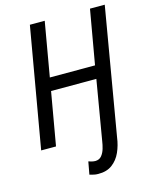

<svg xmlns="http://www.w3.org/2000/svg" viewBox="-134 -798 870 1098"><g transform="rotate(-15 301.0 -248.5)"><path d="M151.4 -710.9H239.3L183.6 -390.1H451.2L507.3 -710.9H594.7L466.3 41Q460.4 85.9 442.6 126Q424.8 166 391.8 190.7Q358.9 215.3 308.1 214.4Q294.9 214.4 283 211.7Q271 209 258.3 205.1L272 130.4Q281.7 133.8 292 136.2Q302.2 138.7 312.5 138.7Q335.9 138.2 349.4 121.6Q362.8 105 369.4 82Q376 59.1 378.4 41L438.5 -313.5H170.4L115.7 0H27.8Z"/></g></svg>

Font: Roboto Condensed
Style: Italic
Weight: 400
Italic angle: -12°
Designer: Christian Robertson
Foundry: Google
Version: Version 3.0